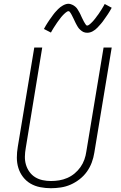

<svg xmlns="http://www.w3.org/2000/svg" viewBox="-20 -986 640 1014"><path d="M249 8Q220 8 192 2.5Q164 -3 141 -16.5Q118 -30 101.5 -51.5Q85 -73 77 -99Q69 -125 69 -153.5Q69 -182 74 -211L161 -735H203L116 -204Q112 -182 111.5 -159.5Q111 -137 117 -116.5Q123 -96 135.5 -78.5Q148 -61 166 -50Q184 -39 205.5 -34.5Q227 -30 249 -30Q271 -30 292.5 -33.5Q314 -37 335 -46Q356 -55 374 -70Q392 -85 405 -103.5Q418 -122 425.5 -143Q433 -164 436 -186L527 -735H570L478 -179Q474 -153 464.5 -127.5Q455 -102 439 -79.5Q423 -57 400.5 -39.5Q378 -22 353 -11Q328 0 301 4Q274 8 249 8ZM441 -813Q435 -813 430 -814Q425 -815 420.5 -817Q416 -819 412 -822Q408 -825 404 -828.5Q400 -832 397 -835.5Q394 -839 391.5 -843Q389 -847 386.5 -851.5Q384 -856 381.5 -860.5Q379 -865 377 -869.5Q375 -874 373 -878Q371 -882 368.5 -887.5Q366 -893 363.5 -897.5Q361 -902 359 -906.5Q357 -911 354.5 -914.5Q352 -918 349 -922.5Q346 -927 342 -927Q338 -927 334 -924.5Q330 -922 327 -919.5Q324 -917 319 -912.5Q314 -908 312 -905.5Q310 -903 308 -901Q306 -899 303.5 -896Q301 -893 299 -890Q297 -887 294.5 -884Q292 -881 289.5 -877.5Q287 -874 284 -870Q281 -866 278.5 -862Q276 -858 273 -853.5Q270 -849 267 -844.5Q264 -840 261 -835Q258 -830 255 -825Q252 -820 249 -814L212 -833Q217 -843 222 -851Q227 -859 232 -867Q237 -875 242 -882Q247 -889 251.5 -895Q256 -901 260 -907Q264 -913 268.5 -918Q273 -923 277 -927.5Q281 -932 287 -938Q293 -944 299 -948.5Q305 -953 312 -957Q319 -961 326.5 -963.5Q334 -966 341 -966Q347 -966 352 -964.5Q357 -963 361.5 -961Q366 -959 370 -956.5Q374 -954 378 -950.5Q382 -947 385 -943.5Q388 -940 390.5 -935.5Q393 -931 395.5 -927Q398 -923 400.5 -918.5Q403 -914 405 -909.5Q407 -905 409 -900.5Q411 -896 413.5 -891Q416 -886 418.5 -881Q421 -876 423 -872Q425 -868 427.5 -864.5Q430 -861 433 -856Q436 -851 440 -851Q444 -851 448 -853.5Q452 -856 455 -858.5Q458 -861 463 -866Q468 -871 470 -873Q472 -875 474 -877.5Q476 -880 478.5 -883Q481 -886 483 -888.5Q485 -891 487.5 -894.5Q490 -898 492.5 -901.5Q495 -905 498 -908.5Q501 -912 503.5 -916.5Q506 -921 509 -925Q512 -929 515 -934Q518 -939 521 -944Q524 -949 527 -954Q530 -959 533 -965L570 -945Q565 -936 560 -927.5Q555 -919 550 -911.5Q545 -904 540 -897Q535 -890 530.5 -883.5Q526 -877 522 -871.5Q518 -866 513.5 -861Q509 -856 505 -851.5Q501 -847 495 -840.5Q489 -834 483 -829.5Q477 -825 470 -821Q463 -817 455.5 -815Q448 -813 441 -813Z"/></svg>

Font: Iosevka Curly XLtEx
Style: Italic
Weight: 200
Width: 7
Italic angle: -9°
Monospace: yes
Designer: Belleve Invis
Foundry: Belleve Invis
Version: Version 11.1.0; ttfautohint (v1.8.3)